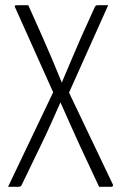

<svg xmlns="http://www.w3.org/2000/svg" viewBox="-20 -720 467 740"><path d="M11 0 190 -375 213 -389Q213 -389 225 -418Q237 -447 255.5 -490Q274 -533 293 -577L345 -692Q347 -696 349 -698Q351 -700 361.5 -700Q372 -700 397 -700L238 -345L219 -339Q219 -339 207 -312Q195 -285 176.5 -243.5Q158 -202 136 -157L63 -6Q59 0 51 0ZM362 0 289 -156Q268 -202 249.5 -243.5Q231 -285 219 -312Q207 -339 207 -339L190 -353L38 -692Q36 -696 37.5 -698Q39 -700 50.5 -700Q62 -700 89 -700L144 -577Q164 -532 182 -489Q200 -446 211.5 -418Q223 -390 223 -390L238 -380L414 -11Q417 -6 415 -3Q413 0 408 0Z"/></svg>

Font: Yanone Kaffeesatz ExtraLight Light
Style: Regular
Weight: 300
Version: Version 2.003